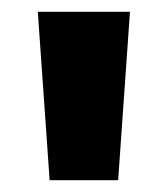

<svg xmlns="http://www.w3.org/2000/svg" viewBox="-20 -715 284 325"><path d="M64 -410H180L200 -695H44Z"/></svg>

Font: Fira Sans ExtraBold
Style: Regular
Weight: 800
Designer: bBox Type GmbH & Carrois Corporate GbR & Edenspiekermann AG
Foundry: bBox Type GmbH & Carrois Corporate GbR & Edenspiekermann AG
Version: Version 4.300;PS 004.300;hotconv 1.0.88;makeotf.lib2.5.64775